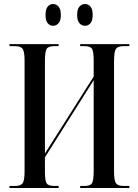

<svg xmlns="http://www.w3.org/2000/svg" viewBox="-20 -933 687 953"><path d="M402 -805Q386 -805 374.5 -817.5Q363 -830 363 -858Q363 -888 374.5 -900.5Q386 -913 402 -913Q418 -913 429 -900.5Q440 -888 440 -858Q440 -830 429 -817.5Q418 -805 402 -805ZM243 -805Q228 -805 217 -817.5Q206 -830 206 -858Q206 -888 217 -900.5Q228 -913 243 -913Q259 -913 270.5 -900.5Q282 -888 282 -858Q282 -830 270.5 -817.5Q259 -805 243 -805ZM27 0V-10H54Q83 -10 92.5 -23.5Q102 -37 102 -85V-631Q102 -677 92.5 -690.5Q83 -704 54 -704H27V-714H271V-704H250Q220 -704 211.5 -690.5Q203 -677 203 -629V-171L445 -553V-632Q445 -678 436.5 -691Q428 -704 399 -704H378V-714H622V-704H594Q565 -704 555.5 -690.5Q546 -677 546 -629V-82Q546 -36 556 -23Q566 -10 594 -10H622V0H378V-10H399Q428 -10 436.5 -23.5Q445 -37 445 -85V-535L203 -152V-81Q203 -36 211.5 -23Q220 -10 250 -10H271V0Z"/></svg>

Font: Noto Serif Display ExtraCondensed Medium
Style: Regular
Weight: 500
Width: 2
Designer: Monotype Design Team
Foundry: Monotype Imaging Inc.
Version: Version 2.009